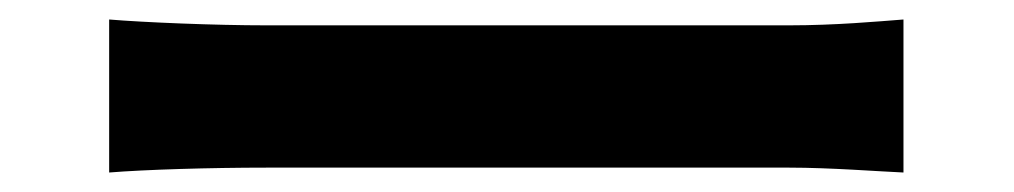

<svg xmlns="http://www.w3.org/2000/svg" viewBox="-20 -483 1040 197"><path d="M92 -463V-306C129 -309 196 -311 253 -311H790C832 -311 883 -307 907 -306V-463C881 -461 837 -457 790 -457H253C201 -457 128 -460 92 -463Z"/></svg>

Font: Noto Sans HK
Style: Bold
Weight: 700
Designer: Ryoko NISHIZUKA 西塚涼子 (kana, bopomofo & ideographs); Paul D. Hunt (Latin, Greek & Cyrillic); Sandoll Communications 산돌커뮤니
Foundry: Adobe
Version: Version 2.002;hotconv 1.0.116;makeotfexe 2.5.65601